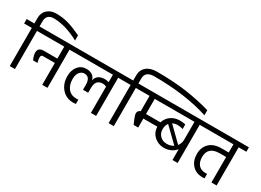

<svg xmlns="http://www.w3.org/2000/svg" viewBox="-49 -1701 3403 2505"><g transform="rotate(30 1652.0 -448.5)"><path d="M278 -897Q382 -897 470.5 -870Q559 -843 665 -792V-714Q456 -827 280 -827Q229 -827 200.5 -799.5Q172 -772 172 -724V-642H287V-575H172V0H94V-575H-22V-642H94V-725Q94 -802 145 -849.5Q196 -897 278 -897Z M243 -642H777V-575H662V0H583V-329H406Q388 -329 381 -320Q374 -311 374 -290Q374 -255 387 -216H321Q293 -272 293 -320Q293 -395 380 -395H583V-575H243Z M1511 -642V-575H1395V0H1316V-396Q1290 -409 1262 -409Q1154 -409 1154 -282V-210H1076V-284Q1076 -403 989 -403Q945 -403 916.5 -366.5Q888 -330 888 -262Q888 -177 932 -121.5Q976 -66 1061 -66Q1078 -66 1088 -68V-3Q1070 0 1050 0Q942 0 876 -74.5Q810 -149 810 -263Q810 -354 857 -411.5Q904 -469 982 -469Q1036 -469 1071 -444.5Q1106 -420 1116 -375Q1139 -473 1256 -473Q1289 -473 1316 -462V-575H733V-642Z M1795 -897Q2052 -897 2244 -869Q2436 -841 2614 -790V-714Q2265 -827 1797 -827Q1661 -827 1661 -718V-642H1776V-575H1661V0H1583V-575H1467V-642H1583V-719Q1583 -801 1639 -849Q1695 -897 1795 -897Z M2545 -306V-575H1946V-347H2164Q2183 -414 2240 -454.5Q2297 -495 2375 -495Q2415 -495 2458 -485V-416Q2418 -429 2380 -429Q2334 -429 2302 -412L2511 -207Q2545 -250 2545 -306ZM2473 -173 2261 -379Q2232 -342 2232 -286Q2232 -224 2271.5 -184.5Q2311 -145 2373 -145Q2433 -145 2473 -173ZM2739 -642V-575H2623V0H2545V-163Q2518 -127 2471 -104Q2424 -81 2366 -81Q2282 -81 2221 -135.5Q2160 -190 2156 -278H1946V-143H1878L1853 -199Q1826 -263 1826 -289Q1826 -310 1837.5 -324.5Q1849 -339 1868 -344V-575H1733V-642Z M3326 -642V-575H3210V0H3132V-384H3037Q2860 -384 2860 -228Q2860 -154 2896.5 -111Q2933 -68 3004 -68Q3021 -68 3027 -69V-2Q3011 0 2997 0Q2897 0 2839 -64Q2781 -128 2781 -229Q2781 -329 2844 -390.5Q2907 -452 3028 -452H3132V-575H2694V-642Z"/></g></svg>

Font: Hind Regular
Style: Regular
Weight: 400
Designer: Manushi Parikh, Satya Rajpurohit
Foundry: Indian Type Foundry
Version: Version 1.201;PS 1.0;hotconv 1.0.78;makeotf.lib2.5.61930; tt